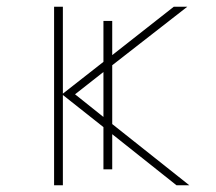

<svg xmlns="http://www.w3.org/2000/svg" viewBox="-20 -548 640 568"><path d="M502 0 312 -151V-47H286V-172L166 -267V0H140V-528H166V-271L286 -365V-486H312V-385L494 -528H534L312 -355V-181L540 0ZM286 -202V-335L202 -269Z"/></svg>

Font: Noto Sans Mono UI Thin
Style: Regular
Weight: 250
Monospace: yes
Designer: Monotype Design team
Foundry: Monotype Imaging Inc.
Version: Version 1.000